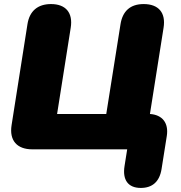

<svg xmlns="http://www.w3.org/2000/svg" viewBox="-20 -735 891 945"><path d="M673 190C730 190 765 159 775 98L801 -66C811 -131 778 -170 718 -174L785 -598C797 -672 761 -715 687 -715C621 -715 583 -680 573 -615L503 -174H261L328 -598C340 -672 304 -715 231 -715C166 -715 125 -681 115 -615L37 -119C25 -43 64 0 139 0H606L593 82C582 150 610 190 673 190Z"/></svg>

Font: SN Pro Black
Style: Italic
Weight: 900
Italic angle: -9°
Designer: Tobias Whetton
Foundry: Supernotes
Version: Version 1.001;Glyphs 3.2 (3249)